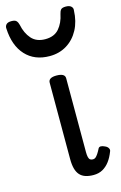

<svg xmlns="http://www.w3.org/2000/svg" viewBox="-175 -893 610 966"><g transform="rotate(-15 130.0 -410.5)"><path d="M188 17Q164 17 146 11Q128 5 116.5 -8Q105 -21 99.5 -41.5Q94 -62 94 -91V-489Q94 -502 104.5 -508.5Q115 -515 136 -515Q158 -515 169 -508.5Q180 -502 180 -489V-104Q180 -88 182.5 -78Q185 -68 190.5 -64Q196 -60 205 -60Q213 -60 219 -65Q225 -70 232 -80.5Q239 -91 247 -107Q251 -113 259.5 -113Q268 -113 280 -107Q292 -102 297 -93Q302 -84 298 -76Q287 -47 271.5 -26.5Q256 -6 235.5 5.5Q215 17 188 17ZM130 -618Q51 -618 4.5 -668.5Q-42 -719 -46 -809Q-47 -821 -39 -829.5Q-31 -838 -12 -838Q7 -838 14 -830Q21 -822 24 -809Q33 -764 58.5 -735Q84 -706 130 -706Q177 -706 202 -735Q227 -764 236 -809Q239 -823 245.5 -830.5Q252 -838 271 -838Q290 -838 299 -829.5Q308 -821 306 -809Q304 -752 281 -709Q258 -666 219 -642Q180 -618 130 -618Z"/></g></svg>

Font: Playwrite AT
Style: Regular
Weight: 400
Designer: Veronika Burian, José Scaglione
Foundry: TypeTogether
Version: Version 1.002